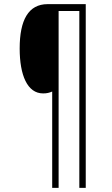

<svg xmlns="http://www.w3.org/2000/svg" viewBox="-20 -873 540 927"><path d="M394 34V-853H210C117 -853 75 -776 75 -639C75 -510 112 -422 188 -422C206 -422 218 -425 232 -431V34H263V-820H363V34Z"/></svg>

Font: Noto Sans Telugu UI Condensed ExtraLight
Style: Regular
Weight: 200
Width: 3
Designer: Jelle Bosma - Monotype Design Team
Foundry: Monotype Imaging Inc.
Version: Version 2.005